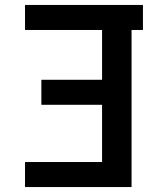

<svg xmlns="http://www.w3.org/2000/svg" viewBox="-20 -755 640 775"><path d="M81 0V-101H392V-332H147V-433H392V-634H81V-735H557V-634H511V0Z"/></svg>

Font: Iosevka Book
Style: Bold
Weight: 700
Designer: Belleve Invis
Foundry: Belleve Invis
Version: Version 28.0.7; ttfautohint (v1.8.3)